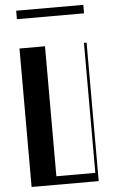

<svg xmlns="http://www.w3.org/2000/svg" viewBox="-64 -1040 648 1083"><g transform="rotate(-5 260.0 -499.0)"><path d="M70 -784H214.5V-48H435V-784H450V0H70ZM70 -998H450V-950H70Z"/></g></svg>

Font: Facade Sud
Style: Regular
Weight: 100
Designer: Éléonore Fines
Foundry: Velvetyne Type Foundry
Version: Version 1.001;Glyphs 3.2 (3202)